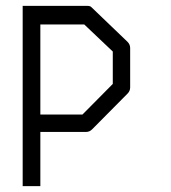

<svg xmlns="http://www.w3.org/2000/svg" viewBox="-20 -498 580 652"><path d="M57 -478H277Q286 -478 290 -474L413 -356Q422 -347 422 -335V-201Q422 -189 413 -180L293 -59Q284 -50 273 -50H117V134H57ZM117 -415V-109H260L363 -213V-323L266 -415Z"/></svg>

Font: 3270 Nerd Font Mono
Style: Regular
Weight: 400
Monospace: yes
Version: Version 3.0.1;Nerd Fonts 3.0.0